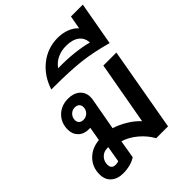

<svg xmlns="http://www.w3.org/2000/svg" viewBox="-252 -1044 1190 1190"><g transform="rotate(-45 343.0 -448.5)"><path d="M623 -550 526 0H422Q396 -48 351 -86Q306 -124 256 -139L236 -20Q216 -6 186.5 2Q157 10 124 10Q75 10 45 -16.5Q15 -43 15 -90Q15 -153 56.5 -195.5Q98 -238 163 -243L179 -335Q176 -334 168 -334Q124 -334 98 -359.5Q72 -385 72 -425Q72 -484 110.5 -522Q149 -560 210 -560Q257 -560 286 -535Q315 -510 315 -468Q315 -460 313 -446L275 -235Q320 -221 364 -194Q408 -167 435 -136L509 -550ZM240 -455Q240 -472 229.5 -482Q219 -492 200 -492Q177 -492 161 -475.5Q145 -459 145 -435Q145 -419 155.5 -409Q166 -399 184 -399Q208 -399 224 -415.5Q240 -432 240 -455ZM173 -171H164Q133 -171 112.5 -150Q92 -129 92 -98Q92 -61 129 -61Q146 -61 155 -66Z M686 -907 635 -621Q523 -652 431.5 -662.5Q340 -673 207 -673H176Q205 -764 273.5 -818Q342 -872 431 -872Q474 -872 510 -857.5Q546 -843 566 -819L582 -907ZM551 -710Q549 -753 518 -776.5Q487 -800 431 -800Q389 -800 354.5 -783.5Q320 -767 299 -736Q367 -738 433.5 -731Q500 -724 551 -710Z"/></g></svg>

Font: Bai Jamjuree SemiBold
Style: Italic
Weight: 600
Italic angle: -10°
Version: Version 1.000; ttfautohint (v1.6)